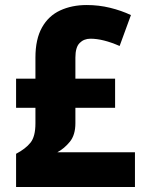

<svg xmlns="http://www.w3.org/2000/svg" viewBox="-20 -744 581 764"><path d="M325 -724Q373 -724 418 -713Q463 -702 501 -684L456 -561Q390 -590 340 -590Q314 -590 297 -573Q280 -556 280 -515V-431H438V-315H280V-254Q280 -207 258 -180Q236 -153 208 -138H517V0H44V-132Q82 -152 101.5 -176.5Q121 -201 121 -253V-315H44V-431H121V-515Q121 -588 147 -634.5Q173 -681 219.5 -702.5Q266 -724 325 -724Z"/></svg>

Font: Noto Sans Sinhala SemiCondensed ExtraBold
Style: Regular
Weight: 800
Width: 4
Designer: Jelle Bosma - Monotype Design Team
Foundry: Monotype Imaging Inc.
Version: Version 2.006; ttfautohint (v1.8.4.7-5d5b)